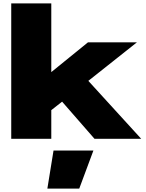

<svg xmlns="http://www.w3.org/2000/svg" viewBox="-20 -814 859 1126"><path d="M45.9 -793.9H280.8V-391.1L496.1 -565.9H783.2L498 -339.8L808.1 0H534.2L344.2 -217.8L280.8 -168V0H45.9ZM293.9 68.8H527.8L444.8 292H257.8Z"/></svg>

Font: Mattone
Style: Bold
Weight: 700
Width: 6
Designer: Nunzio Mazzaferro
Foundry: Collletttivo
Version: Version 2.000;Glyphs 3.2 (3217)